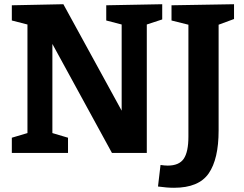

<svg xmlns="http://www.w3.org/2000/svg" viewBox="-20 -724 1154 909"><path d="M483 -699 748 -704V-632L675 -608V0H510L228 -516V-94L302 -72V0H36V-72L110 -94V-608L36 -627V-699L280 -704L556 -200V-608L483 -627ZM1088 -704V-634L1015 -607V-106Q1015 29 968 97Q921 165 804 165Q770 165 728 159L740 57Q760 60 774 60Q828 60 850 27.5Q872 -5 872 -77V-607L792 -627V-699Z"/></svg>

Font: Bitter Pro
Style: Bold
Weight: 700
Designer: Sol Matas, and Bitter project Authors
Foundry: Sol Matas
Version: Version 1.010